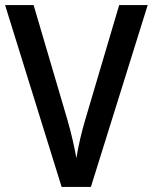

<svg xmlns="http://www.w3.org/2000/svg" viewBox="-20 -734 600 754"><path d="M560 -714H448L316 -268C300 -215 287 -158 280 -113C272 -158 259 -215 244 -266L112 -714H0L222 0H337Z"/></svg>

Font: Noto Sans Thai Looped SemiCondensed Medium
Style: Regular
Weight: 500
Width: 4
Designer: Sasikarn Vongin, Ben Mitchell
Foundry: The Fontpad Ltd
Version: Version 1.001